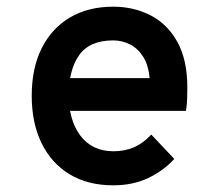

<svg xmlns="http://www.w3.org/2000/svg" viewBox="-20 -543 656 575"><path d="M319 12Q243 12 188.2 -21.2Q133.5 -54.5 104.2 -114.8Q75 -175 75 -256Q75 -339 105 -398.8Q135 -458.5 189.8 -490.8Q244.5 -523 319 -523Q380.5 -523 431 -497Q481.5 -471 511.2 -417.5Q541 -364 541 -281Q541 -267.5 540.5 -249Q540 -230.5 537 -211H163V-309H428Q424.5 -348.5 408.5 -373.5Q392.5 -398.5 369 -410.2Q345.5 -422 319 -422Q248.5 -422 217.2 -378Q186 -334 186 -258Q186 -182.5 221.2 -136.2Q256.5 -90 320 -90Q354 -90 381.5 -102Q409 -114 433 -140L502 -67Q470 -32 424.2 -10Q378.5 12 319 12Z"/></svg>

Font: Overpass Mono Light
Style: Regular
Weight: 300
Monospace: yes
Designer: Delve Withrington, Dave Bailey
Foundry: Delve Fonts LLC
Version: Version 4.000